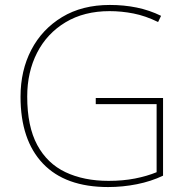

<svg xmlns="http://www.w3.org/2000/svg" viewBox="-20 -746 760 776"><path d="M367 -350H639V-36Q591 -13 533.5 -1.5Q476 10 417 10Q244 10 153.5 -85Q63 -180 63 -355Q63 -461 106.5 -544.5Q150 -628 231 -677Q312 -726 424 -726Q481 -726 532.5 -715.5Q584 -705 631 -682L619 -657Q568 -682 519.5 -691.5Q471 -701 423 -701Q320 -701 245 -656Q170 -611 130 -533Q90 -455 90 -356Q90 -235 130.5 -160Q171 -85 245 -50Q319 -15 419 -15Q477 -15 525.5 -24.5Q574 -34 613 -50V-325H367Z"/></svg>

Font: Noto Sans Myanmar Thin
Style: Regular
Weight: 100
Designer: Monotype Design Team
Foundry: Monotype Imaging Inc.
Version: Version 2.107; ttfautohint (v1.8.4.7-5d5b)